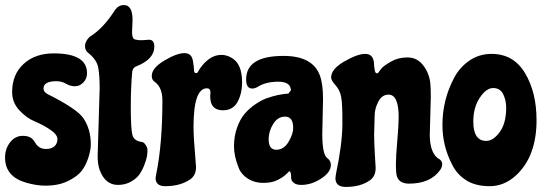

<svg xmlns="http://www.w3.org/2000/svg" viewBox="-20 -712 2151 759"><path d="M192 -501Q324 -501 324 -423Q324 -401 309.5 -386Q295 -371 276.5 -371Q258 -371 241 -381Q224 -391 203 -391Q152 -391 152 -362Q152 -349 168 -340Q286 -281 310 -244Q339 -201 339 -141Q339 -119 329 -88Q319 -57 302 -35.5Q285 -14 248 4Q211 22 160 22Q124 22 83 10Q0 -14 0 -89Q0 -124 20 -149.5Q40 -175 70 -175Q100 -175 113 -157Q114 -156 119 -148Q124 -140 128 -136Q141 -123 162 -123Q183 -123 195 -133.5Q207 -144 207 -162Q207 -180 179 -199Q151 -218 117.5 -232Q84 -246 56 -276.5Q28 -307 28 -348Q28 -418 73.5 -459.5Q119 -501 192 -501Z M504 -633 502 -585Q502 -559 513.5 -556Q525 -553 536 -553Q547 -553 569 -555Q590 -555 590 -528Q590 -477 517 -449Q507 -445 503 -431Q497 -370 497 -288Q497 -206 503 -180Q508 -156 539 -151Q546 -151 552 -144Q563 -131 563 -118.5Q563 -106 561 -94.5Q559 -83 551.5 -62.5Q544 -42 532.5 -24.5Q521 -7 498 6Q475 19 446 19Q396 19 374 -40Q366 -63 366 -95L374 -364Q374 -413 368.5 -444Q363 -475 330 -502Q316 -512 316 -530Q316 -548 334 -566Q389 -600 435 -673Q449 -692 470 -692Q504 -692 504 -633Z M753 -77 755 -52Q755 -19 732 -3Q693 24 633 24Q595 24 595 -9L598 -26Q622 -144 622 -315Q622 -367 591 -389Q580 -396 580 -412Q580 -443 629.5 -472.5Q679 -502 709 -502Q739 -502 743 -469Q747 -446 747 -434.5Q747 -423 755 -423Q760 -423 762.5 -427.5Q765 -432 767.5 -436.5Q770 -441 779 -452.5Q788 -464 798 -472Q824 -495 856 -495Q877 -495 898 -482Q937 -458 937 -387Q937 -342 919 -309Q901 -276 861 -276Q811 -276 811 -331L812 -346Q812 -363 798 -363Q745 -363 745 -210Q745 -170 753 -77Z M1042 -162Q1042 -120 1072 -120Q1102 -120 1120.5 -151Q1139 -182 1139 -206Q1139 -251 1107 -251Q1078 -251 1060 -222Q1042 -193 1042 -162ZM1257 -321 1254 -182Q1254 -99 1275 -86Q1288 -76 1288 -60Q1288 -31 1249.5 -6Q1211 19 1171 19Q1151 19 1141 10.5Q1131 2 1131 -8Q1131 -35 1124 -35Q1123 -35 1111.5 -23.5Q1100 -12 1077.5 -0.5Q1055 11 1020.5 11Q986 11 959.5 -6Q933 -23 923 -50Q905 -95 905 -134Q905 -173 917 -207Q929 -241 947 -262Q965 -283 989 -299.5Q1013 -316 1034 -323.5Q1055 -331 1077 -336Q1108 -342 1120 -342L1130 -355Q1129 -389 1080.5 -389Q1032 -389 1001 -370Q989 -362 977 -362Q953 -362 953 -398Q953 -491 1101 -491Q1215 -491 1244 -415Q1257 -381 1257 -321Z M1461 -255 1459 -180Q1459 -150 1462 -99L1465 -48Q1465 -15 1442 1Q1405 27 1347 27Q1306 27 1306 -8L1308 -24Q1333 -141 1333.5 -222Q1334 -303 1328.5 -330Q1323 -357 1306 -375.5Q1289 -394 1289 -406Q1289 -439 1341 -469Q1393 -499 1423.5 -499Q1454 -499 1458 -466Q1460 -422 1469 -422Q1472 -422 1476 -425Q1480 -432 1488.5 -442Q1497 -452 1525.5 -468.5Q1554 -485 1591 -485Q1628 -485 1652 -455Q1676 -425 1681 -384Q1683 -367 1683 -328L1679 -180Q1679 -112 1710 -87Q1728 -78 1728 -64.5Q1728 -51 1720 -40Q1682 14 1596 14Q1555 13 1548 -19Q1545 -33 1545 -62.5Q1545 -92 1550.5 -155.5Q1556 -219 1556 -249Q1556 -338 1516 -338Q1490 -338 1475.5 -310Q1461 -282 1461 -255Z M1923 -499Q2010 -499 2055.5 -423Q2101 -347 2101 -237Q2101 -92 2018 -17Q1972 24 1916 24Q1860 24 1823.5 1Q1787 -22 1768 -60Q1729 -134 1729 -218Q1729 -316 1774 -402Q1796 -445 1835 -472Q1874 -499 1923 -499ZM1851 -232Q1851 -155 1902 -155Q1930 -155 1955.5 -190Q1981 -225 1981 -286Q1981 -316 1969 -340Q1957 -364 1929.5 -364Q1902 -364 1876.5 -325.5Q1851 -287 1851 -232Z"/></svg>

Font: Chicle
Style: Regular
Weight: 400
Designer: Angel Koziupa and Alejandro Paul
Foundry: Angel Koziupa and Alejandro Paul
Version: Version 1.000